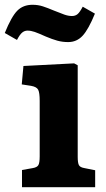

<svg xmlns="http://www.w3.org/2000/svg" viewBox="-57 -783 442 803"><path d="M35 0V-72L80 -80Q98 -83 103.5 -92.5Q109 -102 109 -129V-361Q109 -396 102.5 -408Q96 -420 73 -424L34 -430L41 -507L253 -518L268 -510V-127Q268 -102 273 -92.5Q278 -83 296 -80L341 -71V0ZM228 -607Q204 -607 182.5 -613Q161 -619 135 -630Q104 -644 88 -649.5Q72 -655 58 -655Q46 -655 36 -647Q26 -639 14 -616L-37 -645Q-9 -714 15.5 -738.5Q40 -763 79 -763Q102 -763 122 -756.5Q142 -750 168 -739Q195 -728 212 -722Q229 -716 244 -716Q258 -716 267.5 -724Q277 -732 289 -755L340 -726Q313 -660 288.5 -633.5Q264 -607 228 -607Z"/></svg>

Font: Literata 12pt
Style: Bold
Weight: 700
Designer: Latin by Veronika Burian and Jose Scaglione. Greek by Irene Vlachou. Cyrillic by Vera Evstafieva.
Foundry: TypeTogether
Version: Version 3.002